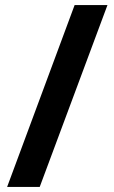

<svg xmlns="http://www.w3.org/2000/svg" viewBox="-20 -734 448 754"><path d="M8 0H136L402 -714H273Z"/></svg>

Font: Kathrein 75 Bold
Style: Regular
Weight: 700
Designer: Lazydogs Typefoundry, based on Open Sans by Ascender Corporation
Foundry: Lazydogs Typefoundry
Version: Version 1.003;PS 001.003;hotconv 1.0.88;makeotf.lib2.5.64775